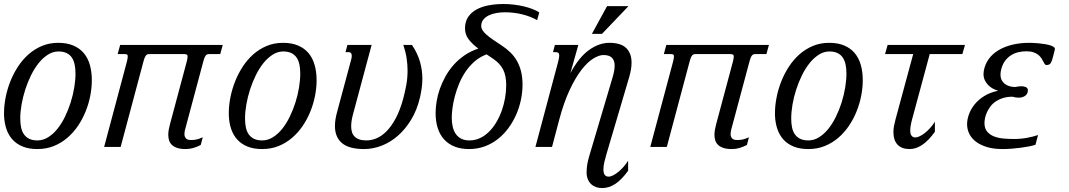

<svg xmlns="http://www.w3.org/2000/svg" viewBox="-20 -747 5432 976"><path d="M0.5 -172.4Q0.5 -210 8.5 -251.2Q16.6 -292.5 32.2 -332.3Q47.9 -372.1 71 -407.7Q94.2 -443.4 124.8 -470.5Q155.3 -497.6 193.1 -513.4Q231 -529.3 275.9 -529.3Q320.3 -529.3 352.5 -515.6Q384.8 -502 405.8 -477.1Q426.8 -452.1 436.8 -417Q446.8 -381.8 446.8 -338.9Q446.8 -301.3 439 -260.7Q431.2 -220.2 415.5 -181.2Q399.9 -142.1 376.5 -107.4Q353 -72.8 322.3 -46.4Q291.5 -20 253.4 -4.6Q215.3 10.7 169.9 10.7Q127.9 10.7 96.9 -1.5Q65.9 -13.7 44.9 -36.1Q23.9 -58.6 12.9 -90.3Q2 -122.1 0.5 -161.1ZM277.3 -485.4Q249 -485.4 223.6 -469.2Q198.2 -453.1 176.8 -426.5Q155.3 -399.9 137.9 -364.7Q120.6 -329.6 108.4 -291.7Q96.2 -253.9 89.6 -215.6Q83 -177.2 83 -144Q83 -119.1 87.4 -98.6Q91.8 -78.1 102.1 -63.7Q112.3 -49.3 128.9 -41.3Q145.5 -33.2 170.4 -33.2Q198.7 -33.2 224.4 -49.1Q250 -64.9 271.5 -91.6Q293 -118.2 310.1 -153.1Q327.1 -188 339.1 -225.8Q351.1 -263.7 357.4 -301.8Q363.8 -339.8 363.8 -373.5Q363.8 -398.4 359.4 -419.2Q355 -439.9 345 -454.6Q335 -469.2 318.4 -477.3Q301.8 -485.4 277.3 -485.4Z M952.1 -35.2Q964.8 -35.2 978.5 -37.8Q992.2 -40.5 1010.7 -49.3L1000.5 -10.3Q982.4 -0.5 963.1 5.1Q943.8 10.7 924.3 10.7Q898.4 10.7 881.3 5.1Q864.3 -0.5 854 -10.3Q843.8 -20 839.6 -33.2Q835.4 -46.4 835.4 -61.5Q835.4 -74.7 837.9 -88.4Q840.3 -102.1 844.2 -116.2L929.2 -433.6Q933.6 -451.2 933.6 -459.5Q933.6 -467.8 928.2 -470Q922.9 -472.2 913.6 -472.2H745.1Q738.3 -472.2 733.4 -471.7Q728.5 -471.2 724.4 -467.5Q720.2 -463.9 716.6 -456.1Q712.9 -448.2 709 -433.6L593.3 0H509.3L625 -433.6Q629.4 -451.2 629.4 -459.5Q629.4 -469.2 624 -470.7Q618.7 -472.2 609.4 -472.2H578.1L590.8 -518.6H1112.3L1099.6 -472.2H1049.3Q1042.5 -472.2 1037.6 -471.7Q1032.7 -471.2 1028.6 -467.5Q1024.4 -463.9 1020.8 -456.1Q1017.1 -448.2 1013.2 -433.6L922.4 -94.2Q920.4 -87.9 918.9 -80.3Q917.5 -72.8 917.5 -65.4Q917.5 -53.2 924.6 -44.2Q931.6 -35.2 952.1 -35.2Z M1143.1 -172.4Q1143.1 -210 1151.1 -251.2Q1159.2 -292.5 1174.8 -332.3Q1190.4 -372.1 1213.6 -407.7Q1236.8 -443.4 1267.3 -470.5Q1297.9 -497.6 1335.7 -513.4Q1373.5 -529.3 1418.5 -529.3Q1462.9 -529.3 1495.1 -515.6Q1527.3 -502 1548.3 -477.1Q1569.3 -452.1 1579.3 -417Q1589.4 -381.8 1589.4 -338.9Q1589.4 -301.3 1581.5 -260.7Q1573.7 -220.2 1558.1 -181.2Q1542.5 -142.1 1519 -107.4Q1495.6 -72.8 1464.8 -46.4Q1434.1 -20 1396 -4.6Q1357.9 10.7 1312.5 10.7Q1270.5 10.7 1239.5 -1.5Q1208.5 -13.7 1187.5 -36.1Q1166.5 -58.6 1155.5 -90.3Q1144.5 -122.1 1143.1 -161.1ZM1419.9 -485.4Q1391.6 -485.4 1366.2 -469.2Q1340.8 -453.1 1319.3 -426.5Q1297.9 -399.9 1280.5 -364.7Q1263.2 -329.6 1251 -291.7Q1238.8 -253.9 1232.2 -215.6Q1225.6 -177.2 1225.6 -144Q1225.6 -119.1 1230 -98.6Q1234.4 -78.1 1244.6 -63.7Q1254.9 -49.3 1271.5 -41.3Q1288.1 -33.2 1313 -33.2Q1341.3 -33.2 1366.9 -49.1Q1392.6 -64.9 1414.1 -91.6Q1435.5 -118.2 1452.6 -153.1Q1469.7 -188 1481.7 -225.8Q1493.7 -263.7 1500 -301.8Q1506.3 -339.8 1506.3 -373.5Q1506.3 -398.4 1502 -419.2Q1497.6 -439.9 1487.5 -454.6Q1477.5 -469.2 1460.9 -477.3Q1444.3 -485.4 1419.9 -485.4Z M1842.8 -33.2Q1867.2 -33.2 1893.3 -43.7Q1919.4 -54.2 1944.3 -79.1Q1969.2 -104 1991.5 -145.3Q2013.7 -186.5 2030.3 -247.6Q2038.6 -279.3 2045.2 -314.5Q2051.8 -349.6 2051.8 -389.2Q2051.8 -418.9 2046.9 -451.2Q2042 -483.4 2030.3 -518.6H2074.2Q2103.5 -474.6 2115.2 -432.1Q2127 -389.6 2127 -347.7Q2127 -323.7 2123.8 -300Q2120.6 -276.4 2115.2 -252.9Q2100.1 -188 2070.1 -138.7Q2040 -89.4 2001.7 -56.2Q1963.4 -22.9 1919.2 -6.1Q1875 10.7 1831.1 10.7Q1754.4 10.7 1718.5 -19.5Q1682.6 -49.8 1682.6 -106.4Q1682.6 -122.1 1685.3 -139.9Q1688 -157.7 1693.4 -177.2L1765.6 -445.8Q1767.1 -451.2 1767.6 -455.3Q1768.1 -459.5 1768.1 -463.4Q1768.1 -481.9 1752.4 -481.9H1736.3L1746.1 -518.6H1869.1L1776.4 -173.3Q1771 -154.8 1768.1 -137.7Q1765.1 -120.6 1765.1 -105Q1765.1 -89.4 1769 -76.2Q1772.9 -63 1782 -53.5Q1791 -43.9 1805.9 -38.6Q1820.8 -33.2 1842.8 -33.2Z M2721.2 -684.1 2710.4 -644.5Q2679.7 -662.6 2636.5 -673.6Q2593.3 -684.6 2545.9 -684.6Q2523.9 -684.6 2502.4 -680.7Q2481 -676.8 2464.1 -668.5Q2447.3 -660.2 2436.8 -647Q2426.3 -633.8 2426.3 -615.7Q2426.3 -604 2433.1 -593Q2439.9 -582 2453.4 -570.3Q2466.8 -558.6 2486.3 -545.2Q2505.9 -531.7 2531.2 -515.1Q2554.2 -500 2573.5 -481.4Q2592.8 -462.9 2606.7 -439.2Q2620.6 -415.5 2628.4 -385.3Q2636.2 -355 2636.2 -316.9Q2636.2 -278.3 2627.9 -239Q2619.6 -199.7 2603.5 -163.3Q2587.4 -127 2564 -95.2Q2540.5 -63.5 2510.3 -39.8Q2480 -16.1 2443.4 -2.7Q2406.7 10.7 2364.3 10.7Q2323.2 10.7 2291.5 -1.7Q2259.8 -14.2 2238 -37.8Q2216.3 -61.5 2205.3 -95.5Q2194.3 -129.4 2194.3 -172.4Q2194.3 -200.2 2199.5 -231.7Q2204.6 -263.2 2215.8 -295.2Q2227.1 -327.1 2244.4 -358.4Q2261.7 -389.6 2285.6 -416.7Q2309.6 -443.8 2341.1 -465.6Q2372.6 -487.3 2411.6 -500Q2381.8 -522 2362.8 -546.4Q2343.8 -570.8 2343.8 -602.5Q2343.8 -637.2 2359.9 -660.9Q2376 -684.6 2403.1 -699.2Q2430.2 -713.9 2465.6 -720.2Q2501 -726.6 2539.1 -726.6Q2566.4 -726.6 2592.8 -723.4Q2619.1 -720.2 2642.8 -714.6Q2666.5 -709 2686.5 -701.2Q2706.5 -693.4 2721.2 -684.1ZM2276.4 -148.9Q2276.4 -123 2281.5 -101.8Q2286.6 -80.6 2297.4 -65.4Q2308.1 -50.3 2325.2 -41.7Q2342.3 -33.2 2366.7 -33.2Q2395 -33.2 2419.9 -44.9Q2444.8 -56.6 2465.6 -77.1Q2486.3 -97.7 2502.7 -125Q2519 -152.3 2530.3 -183.6Q2541.5 -214.8 2547.4 -248.5Q2553.2 -282.2 2553.2 -314.9Q2553.2 -362.8 2537.4 -393.8Q2521.5 -424.8 2486.8 -448.2L2453.6 -470.7Q2419.4 -458 2393.1 -435.1Q2366.7 -412.1 2346.9 -383.1Q2327.1 -354 2313.7 -321.3Q2300.3 -288.6 2292 -257.1Q2283.7 -225.6 2280 -197.3Q2276.4 -168.9 2276.4 -148.9Z M2817.4 -433.6Q2819.8 -443.8 2821.3 -451.4Q2822.8 -459 2822.8 -464.4Q2822.8 -474.6 2818.1 -478.3Q2813.5 -481.9 2804.7 -481.9H2791L2800.8 -518.6H2919.9L2879.4 -375Q2922.9 -456.1 2974.1 -492.7Q3025.4 -529.3 3077.1 -529.3Q3136.2 -529.3 3163.3 -502.7Q3190.4 -476.1 3190.4 -428.7Q3190.4 -396 3178.7 -356L3061.5 41Q3057.6 55.2 3052.5 75.4Q3047.4 95.7 3047.4 113.8Q3047.4 133.3 3054.2 142.1Q3061 150.9 3073.7 150.9Q3084 150.9 3096.9 144.3Q3109.9 137.7 3123.3 126.7Q3136.7 115.7 3149.7 101.1Q3162.6 86.4 3172.9 69.8V121.1Q3140.1 166.5 3107.9 187.7Q3075.7 209 3040.5 209Q3023.9 209 3009.5 203.9Q2995.1 198.7 2984.6 188.7Q2974.1 178.7 2968 163.8Q2961.9 148.9 2961.9 129.4Q2961.9 108.4 2965.3 88.4Q2968.8 68.4 2974.6 48.8L3093.8 -353Q3099.1 -371.1 3101.8 -386Q3104.5 -400.9 3104.5 -413.1Q3104.5 -467.3 3047.9 -467.3Q3024.9 -467.3 2995.6 -449.2Q2966.3 -431.2 2935.8 -391.8Q2905.3 -352.5 2876 -290.3Q2846.7 -228 2823.2 -140.1L2786.1 0H2701.7ZM3065.9 -715.8H3174.8L3040 -574.7H2988.8Z M3728.5 -35.2Q3741.2 -35.2 3754.9 -37.8Q3768.6 -40.5 3787.1 -49.3L3776.9 -10.3Q3758.8 -0.5 3739.5 5.1Q3720.2 10.7 3700.7 10.7Q3674.8 10.7 3657.7 5.1Q3640.6 -0.5 3630.4 -10.3Q3620.1 -20 3616 -33.2Q3611.8 -46.4 3611.8 -61.5Q3611.8 -74.7 3614.3 -88.4Q3616.7 -102.1 3620.6 -116.2L3705.6 -433.6Q3710 -451.2 3710 -459.5Q3710 -467.8 3704.6 -470Q3699.2 -472.2 3689.9 -472.2H3521.5Q3514.6 -472.2 3509.8 -471.7Q3504.9 -471.2 3500.7 -467.5Q3496.6 -463.9 3492.9 -456.1Q3489.3 -448.2 3485.4 -433.6L3369.6 0H3285.6L3401.4 -433.6Q3405.8 -451.2 3405.8 -459.5Q3405.8 -469.2 3400.4 -470.7Q3395 -472.2 3385.7 -472.2H3354.5L3367.2 -518.6H3888.7L3876 -472.2H3825.7Q3818.8 -472.2 3814 -471.7Q3809.1 -471.2 3804.9 -467.5Q3800.8 -463.9 3797.1 -456.1Q3793.5 -448.2 3789.6 -433.6L3698.7 -94.2Q3696.8 -87.9 3695.3 -80.3Q3693.8 -72.8 3693.8 -65.4Q3693.8 -53.2 3700.9 -44.2Q3708 -35.2 3728.5 -35.2Z M3919.4 -172.4Q3919.4 -210 3927.5 -251.2Q3935.5 -292.5 3951.2 -332.3Q3966.8 -372.1 3990 -407.7Q4013.2 -443.4 4043.7 -470.5Q4074.2 -497.6 4112.1 -513.4Q4149.9 -529.3 4194.8 -529.3Q4239.3 -529.3 4271.5 -515.6Q4303.7 -502 4324.7 -477.1Q4345.7 -452.1 4355.7 -417Q4365.7 -381.8 4365.7 -338.9Q4365.7 -301.3 4357.9 -260.7Q4350.1 -220.2 4334.5 -181.2Q4318.8 -142.1 4295.4 -107.4Q4272 -72.8 4241.2 -46.4Q4210.4 -20 4172.4 -4.6Q4134.3 10.7 4088.9 10.7Q4046.9 10.7 4015.9 -1.5Q3984.9 -13.7 3963.9 -36.1Q3942.9 -58.6 3931.9 -90.3Q3920.9 -122.1 3919.4 -161.1ZM4196.3 -485.4Q4168 -485.4 4142.6 -469.2Q4117.2 -453.1 4095.7 -426.5Q4074.2 -399.9 4056.9 -364.7Q4039.6 -329.6 4027.3 -291.7Q4015.1 -253.9 4008.5 -215.6Q4002 -177.2 4002 -144Q4002 -119.1 4006.3 -98.6Q4010.7 -78.1 4021 -63.7Q4031.2 -49.3 4047.9 -41.3Q4064.5 -33.2 4089.4 -33.2Q4117.7 -33.2 4143.3 -49.1Q4168.9 -64.9 4190.4 -91.6Q4211.9 -118.2 4229 -153.1Q4246.1 -188 4258.1 -225.8Q4270 -263.7 4276.4 -301.8Q4282.7 -339.8 4282.7 -373.5Q4282.7 -398.4 4278.3 -419.2Q4273.9 -439.9 4263.9 -454.6Q4253.9 -469.2 4237.3 -477.3Q4220.7 -485.4 4196.3 -485.4Z M4479 -472.2 4492.2 -518.6H4885.3L4872.1 -472.2H4706.1L4621.1 -157.2Q4619.1 -150.4 4616.7 -141.4Q4614.3 -132.3 4612.1 -122.8Q4609.9 -113.3 4608.4 -103.3Q4606.9 -93.3 4606.9 -84.5Q4606.9 -65.4 4614 -56.9Q4621.1 -48.3 4632.3 -48.3Q4642.6 -48.3 4655.8 -54.7Q4668.9 -61 4682.4 -71.8Q4695.8 -82.5 4709 -97.2Q4722.2 -111.8 4732.4 -128.4V-77.1Q4699.7 -31.7 4668 -10.5Q4636.2 10.7 4604 10.7Q4563 10.7 4542.2 -12Q4521.5 -34.7 4521.5 -76.2Q4521.5 -90.3 4524.4 -106.2Q4527.3 -122.1 4532.2 -140.1L4622.1 -472.2Z M5196.8 -486.3Q5175.8 -486.3 5155.8 -481.4Q5135.7 -476.6 5118.9 -465.8Q5102.1 -455.1 5089.1 -437.7Q5076.2 -420.4 5069.8 -395.5Q5067.4 -387.7 5066.7 -380.9Q5065.9 -374 5065.9 -368.2Q5065.9 -349.6 5073.2 -337.4Q5080.6 -325.2 5091.8 -317.9Q5103 -310.5 5116 -307.6Q5128.9 -304.7 5140.6 -304.7Q5147.5 -306.2 5155.5 -307.4Q5163.6 -308.6 5171.4 -308.6Q5185.1 -308.6 5195.1 -304Q5205.1 -299.3 5205.1 -288.1Q5205.1 -277.8 5200.7 -270.5Q5196.3 -263.2 5189.5 -258.8Q5182.6 -254.4 5174.3 -252.4Q5166 -250.5 5158.2 -250.5Q5150.4 -250.5 5142.6 -251.7Q5134.8 -252.9 5127.4 -255.4Q5098.6 -255.4 5076.7 -248Q5054.7 -240.7 5038.8 -229.2Q5022.9 -217.8 5012.5 -202.9Q5002 -188 4995.6 -173.1Q4989.3 -158.2 4986.8 -144.5Q4984.4 -130.9 4984.4 -121.1Q4984.4 -93.8 4998.3 -77.6Q5012.2 -61.5 5033.9 -53.2Q5055.7 -44.9 5082 -42.7Q5108.4 -40.5 5133.3 -40.5Q5169.9 -40.5 5200.9 -46.4Q5231.9 -52.2 5256.8 -60.5L5243.7 -11.2Q5231 -6.8 5211.7 -2.9Q5192.4 1 5169.7 3.9Q5147 6.8 5122.8 8.8Q5098.6 10.7 5076.2 10.7Q5030.8 10.7 4997.1 0.5Q4963.4 -9.8 4940.9 -26.9Q4918.5 -43.9 4907.2 -66.9Q4896 -89.8 4896 -115.7Q4896 -139.6 4905.8 -166.5Q4915.5 -193.4 4935.1 -217.3Q4954.6 -241.2 4984.4 -259.5Q5014.2 -277.8 5054.2 -285.6Q5040 -289.6 5026.6 -296.9Q5013.2 -304.2 5002.7 -315.2Q4992.2 -326.2 4985.8 -340.1Q4979.5 -354 4979.5 -371.1Q4979.5 -378.9 4981 -387.2Q4986.8 -419.9 5005.6 -446.3Q5024.4 -472.7 5054.4 -491Q5084.5 -509.3 5124.5 -519.3Q5164.6 -529.3 5212.4 -529.3Q5219.7 -529.3 5232.2 -528.8Q5244.6 -528.3 5259 -526.9Q5273.4 -525.4 5288.3 -523.2Q5303.2 -521 5315.2 -517.6Q5327.1 -514.2 5334.7 -509.5Q5342.3 -504.9 5342.3 -499Q5342.3 -494.1 5340.8 -489.3L5330.6 -450.2Q5326.2 -433.1 5320.1 -424.8Q5314 -416.5 5299.3 -416.5Q5293.9 -416.5 5290.5 -421.6Q5287.1 -426.8 5283.2 -434.6Q5279.3 -442.4 5273.4 -451.4Q5267.6 -460.4 5257.8 -468.3Q5248 -476.1 5233.4 -481.2Q5218.8 -486.3 5196.8 -486.3Z"/></svg>

Font: Arian AMU Serif
Style: Italic
Weight: 400
Italic angle: -15°
Designer: Ruben Hakobyan (Tarumian)
Foundry: Ruben Hakobyan (Tarumian)
Version: Version 1.002